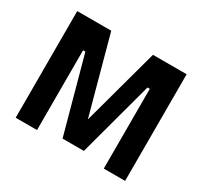

<svg xmlns="http://www.w3.org/2000/svg" viewBox="-143 -883 1134 1076"><g transform="rotate(30 424.0 -345.0)"><path d="M70 0H208V-516H223L356 -30H494L625 -516H640V0H778V-690H560L425 -194L290 -690H70Z"/></g></svg>

Font: TitilliumText22L
Style: 999 wt
Weight: 900
Designer: Campivisivi
Foundry: Campivisivi
Version: 1.000